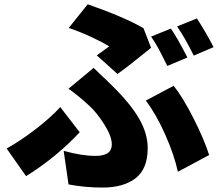

<svg xmlns="http://www.w3.org/2000/svg" viewBox="-20 -805 1017 888"><path d="M485.4 -590.8Q451.2 -611.3 400.4 -634.8Q349.6 -658.2 297.9 -675.8L385.7 -785.2Q553.7 -726.6 643.6 -674.8L678.7 -584Q572.3 -497.1 523.4 -462.9L427.7 -548.8Q459 -571.3 485.4 -590.8ZM258.8 -309.6 348.6 -193.4Q241.2 -78.1 100.6 9.8L10.7 -118.2Q74.2 -153.3 144 -207Q213.9 -260.7 258.8 -309.6ZM420.9 -84Q460 -84 478.5 -97.2Q497.1 -110.4 497.1 -136.7Q497.1 -174.8 462.4 -229.5Q427.7 -284.2 393.6 -315.4Q341.8 -363.3 296.9 -394.5L413.1 -491.2L448.2 -457Q465.8 -441.4 497.1 -410.2Q583 -326.2 623 -256.8Q663.1 -187.5 663.1 -120.1Q663.1 -23.4 606.9 19.5Q550.8 62.5 454.1 62.5Q372.1 62.5 296.9 47.9L274.4 -107.4Q358.4 -84 420.9 -84ZM783.2 -408.2Q826.2 -354.5 875.5 -256.8Q924.8 -159.2 947.3 -87.9L802.7 -10.7Q786.1 -87.9 744.1 -182.6Q702.1 -277.3 654.3 -339.8ZM770.5 -672.9Q801.8 -627 846.7 -539.1L753.9 -500Q750 -507.8 726.1 -555.2Q702.1 -602.5 678.7 -635.7ZM890.6 -719.7Q908.2 -693.4 931.2 -653.8Q954.1 -614.3 967.8 -586.9L876 -547.9Q835 -631.8 798.8 -682.6Z"/></svg>

Font: Min Sans Black
Style: Regular
Weight: 900
Designer: Jinseong-Kim, NotoSansCJK, Nunito
Foundry: Jinseong-Kim
Version: Version 1.000